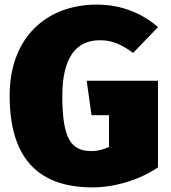

<svg xmlns="http://www.w3.org/2000/svg" viewBox="-20 -793 745 835"><path d="M401 -773C184 -773 22 -632 22 -377C22 -121 132 22 383 22C477 22 586 -10 667 -65V-442H357L378 -292H454V-154C430 -143 406 -136 377 -136C289 -136 251 -190 251 -376C251 -541 310 -618 414 -618C471 -618 510 -598 559 -563L667 -675C606 -729 516 -773 401 -773Z"/></svg>

Font: Glow Sans SC Normal Heavy
Style: Regular
Weight: 900
Designer: Ryoko NISHIZUKA (kana, bopomofo & ideographs); Paul D. Hunt (Latin, Greek & Cyrillic); Sandoll Communications, Soo-young
Version: Version 0.93